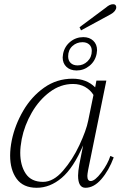

<svg xmlns="http://www.w3.org/2000/svg" viewBox="-20 -880 571 910"><path d="M357 -751 482 -844Q500 -860 516 -860Q531 -860 531 -845Q531 -837 524 -828Q517 -819 504 -812L364 -736ZM277 -608Q277 -613 279 -625Q286 -660 313 -682Q340 -704 375 -704Q404 -704 422 -687Q440 -670 440 -642Q440 -637 438 -625Q431 -590 404 -568Q377 -546 343 -546Q313 -546 295 -563Q277 -580 277 -608ZM415 -639Q415 -658 403 -669Q391 -680 371 -680Q343 -680 323 -661.5Q303 -643 303 -613Q303 -593 315 -581.5Q327 -570 348 -570Q375 -570 395 -589.5Q415 -609 415 -639ZM28 -143Q28 -176 36 -216Q51 -288 90 -355Q129 -422 189 -464.5Q249 -507 324 -507Q390 -507 431 -466L437 -498H484L398 -76Q394 -54 394 -46Q394 -22 410 -22Q430 -22 460.5 -62.5Q491 -103 503 -141L519 -134Q496 -72 460.5 -31Q425 10 385 10Q350 10 350 -48Q350 -67 356 -101L374 -191Q328 -84 272.5 -37Q217 10 154 10Q90 10 59 -32.5Q28 -75 28 -143ZM398 -308 423 -430Q409 -453 384 -467.5Q359 -482 326 -482Q267 -482 216 -444Q165 -406 130.5 -346Q96 -286 83 -221Q76 -184 76 -156Q76 -96 102 -57Q128 -18 184 -18Q233 -18 278.5 -70.5Q324 -123 356.5 -192.5Q389 -262 398 -308Z"/></svg>

Font: Trirong ExtraLight
Style: Italic
Weight: 275
Italic angle: -12°
Designer: Katatrad Team
Foundry: CadsonDemak
Version: Version 1.003